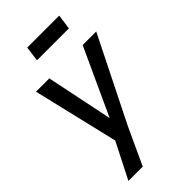

<svg xmlns="http://www.w3.org/2000/svg" viewBox="-285 -817 1091 1091"><g transform="rotate(-45 260.5 -271.0)"><path d="M167 -651.9 179.2 -742.2H436L423.8 -651.9ZM227.1 -127.9 412.1 -529.8H521L268.1 -22.9L165 200.2H49.8L159.2 -15.1L37.1 -529.8H144Z"/></g></svg>

Font: Cooper Hewitt
Style: Medium Italic
Weight: 708
Designer: Village Type and Design LLC
Foundry: Cooper Hewitt Smithsonian Design Museum
Version: 1.000